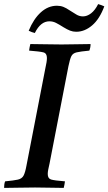

<svg xmlns="http://www.w3.org/2000/svg" viewBox="-32 -916 529 937"><path d="M-12 1Q-12 -6 -11 -15Q-10 -24 -7 -31Q36 -35 55.5 -39.5Q75 -44 83 -59Q91 -74 97 -107L189 -581Q193 -599 195 -611.5Q197 -624 197 -633Q197 -656 179.5 -660.5Q162 -665 110 -669Q112 -685 116 -701Q145 -701 188 -700Q231 -699 268 -699Q302 -699 342 -700Q382 -701 410 -701Q410 -684 404 -669Q361 -665 342 -660.5Q323 -656 316 -641.5Q309 -627 302 -593L210 -119Q206 -101 203.5 -89Q201 -77 201 -67Q201 -45 217 -40Q233 -35 285 -31Q284 -24 282.5 -15Q281 -6 279 1Q250 1 212 0Q174 -1 139 -1Q102 -1 59 0Q16 1 -12 1ZM447 -896Q455 -894 462.5 -891Q470 -888 477 -885Q454 -823 417.5 -792Q381 -761 340 -761Q324 -761 310 -766.5Q296 -772 278 -783Q256 -797 241 -804.5Q226 -812 209 -812Q166 -812 138 -755Q124 -758 108 -766Q132 -824 167.5 -856Q203 -888 246 -888Q263 -888 277 -882.5Q291 -877 307 -866Q325 -855 340 -845.5Q355 -836 373 -836Q393 -836 412.5 -851Q432 -866 447 -896Z"/></svg>

Font: Tiro Devanagari Hindi
Style: Italic
Weight: 400
Italic angle: -11°
Designer: Devanagari: John Hudson & Fiona Ross, assisted by Paul Hanslow. Latin: John Hudson with Paul Hanslow, assisted by Kaja S
Foundry: Tiro Typeworks Ltd.
Version: Version 1.52